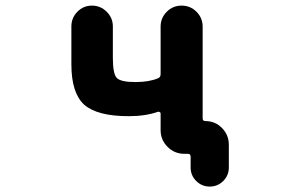

<svg xmlns="http://www.w3.org/2000/svg" viewBox="-20 -568 1040 687"><path d="M662.1 31.2V-7.8Q662.1 -17.6 652.3 -17.6H639.6Q604.5 -17.6 579.6 -42.5Q554.7 -67.4 554.7 -102.5V-162.1Q554.7 -165 551.8 -167Q548.8 -168.9 544.9 -168Q501 -152.3 440.4 -152.3Q328.1 -152.3 281.2 -193.4Q235.4 -235.4 235.4 -337.9V-473.6Q235.4 -503.9 256.8 -525.9Q278.3 -547.9 309.1 -547.9Q339.8 -547.9 361.8 -525.9Q383.8 -503.9 383.8 -473.6V-361.3Q383.8 -303.7 397.9 -289.1Q412.1 -274.4 464.8 -274.4Q513.7 -274.4 545.9 -288.1Q554.7 -292 554.7 -302.7V-472.7Q554.7 -503.9 576.7 -525.9Q598.6 -547.9 629.9 -547.9Q661.1 -547.9 683.1 -525.9Q705.1 -503.9 705.1 -472.7V-144.5Q705.1 -134.8 714.8 -134.8Q750 -134.8 774.4 -109.9Q798.8 -85 798.8 -49.8V31.2Q798.8 59.6 778.8 79.6Q758.8 99.6 730.5 99.6Q702.1 99.6 682.1 79.6Q662.1 59.6 662.1 31.2Z"/></svg>

Font: Rounded-X Mgen+ 2m bold
Style: Bold
Weight: 700
Designer: [Source Han Sans]
Ryoko NISHIZUKA  (kana & ideographs); Paul D. Hunt (Latin, Greek & Cyrillic); Wenlong ZHANG  (bopomofo
Version: Version 1.059.20150602